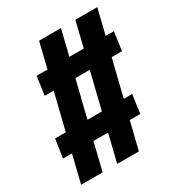

<svg xmlns="http://www.w3.org/2000/svg" viewBox="-168 -782 824 889"><g transform="rotate(-30 244.5 -337.5)"><path d="M480 -441H425L377 -246H422L408 -147H352L316 0H200L236 -147H158L122 0H7L43 -147H-5L10 -246H67L115 -441H67L81 -540H139L172 -675H289L256 -540H333L366 -675H483L450 -540H494ZM260 -246 308 -441H231L183 -246Z"/></g></svg>

Font: Fira Sans Extra Condensed
Style: Bold Italic
Weight: 700
Width: 3
Italic angle: -8°
Designer: Carrois Corporate & Edenspiekermann AG
Foundry: Carrois Corporate GbR & Edenspiekermann AG
Version: Version 4.203